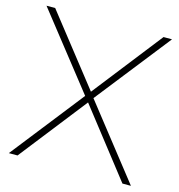

<svg xmlns="http://www.w3.org/2000/svg" viewBox="-106 -803 835 896"><g transform="rotate(15 312.0 -355.0)"><path d="M50.8 -710 313 -376 574.2 -710H615.2L332 -350.1L606.9 0H565.9L313 -324.2L59.1 0H17.1L292 -350.1L8.8 -710Z"/></g></svg>

Font: Rawline ExtraLight
Style: Regular
Weight: 275
Designer: Matt McInerney, Pablo Impallari, Rodrigo Fuenzalida
Foundry: Matt McInerney, Pablo Impallari, Rodrigo Fuenzalida
Version: Version 4.020;PS 004.020;hotconv 1.0.88;makeotf.lib2.5.64775